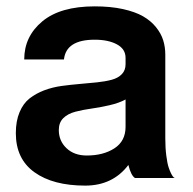

<svg xmlns="http://www.w3.org/2000/svg" viewBox="-20 -560 606 604"><path d="M375 -377.9Q375 -405.8 347.9 -420.4Q320.8 -435.1 277.8 -435.1Q188 -435.1 181.2 -373H56.2Q56.2 -445.3 113 -492.7Q169.9 -540 277.8 -540Q327.6 -540 366.5 -531.5Q405.3 -522.9 429.9 -508.8Q454.6 -494.6 470.7 -474.6Q486.8 -454.6 493.4 -433.3Q500 -412.1 500 -388.2V-125Q500 -94.2 503.2 -70.1Q506.3 -45.9 510.5 -33.4Q514.6 -21 519 -12.7Q523.4 -4.4 526.4 -2L529.8 0H404.8Q392.6 -6.8 383.8 -41Q334.5 23.9 248 23.9Q147 23.9 88.4 -18.1Q29.8 -60.1 29.8 -141.1Q29.8 -179.2 41.5 -207Q53.2 -234.9 73.2 -250.5Q93.3 -266.1 119.1 -275.9Q145 -285.6 173.8 -289.6Q202.6 -293.5 231.2 -295.9Q259.8 -298.3 285.6 -301Q311.5 -303.7 331.5 -309.1Q351.6 -314.5 363.3 -326.7Q375 -338.9 375 -357.9ZM375 -161.1V-247.1Q354.5 -235.8 323.7 -228.8Q293 -221.7 267.1 -218.3Q241.2 -214.8 217 -208.5Q192.9 -202.1 179 -188.2Q165 -174.3 165 -150.9Q165 -116.7 189.2 -93.8Q213.4 -70.8 252.9 -70.8Q305.2 -70.8 340.1 -93.5Q375 -116.2 375 -161.1Z"/></svg>

Font: Miedinger*
Style: Bold
Weight: 700
Version: Version 001.000